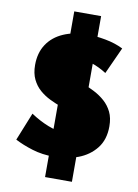

<svg xmlns="http://www.w3.org/2000/svg" viewBox="-98 -847 751 1042"><g transform="rotate(10 277.5 -326.5)"><path d="M254 13Q188 13 133 -4Q78 -21 36 -43L98 -197Q146 -165 195.5 -145.5Q245 -126 287 -126Q322 -126 340 -140.5Q358 -155 358 -179Q358 -200 342 -214Q326 -228 300 -239Q274 -250 243 -261.5Q212 -273 181 -288Q150 -303 124 -325.5Q98 -348 82 -381Q66 -414 66 -460Q66 -527 97.5 -574.5Q129 -622 186.5 -647Q244 -672 320 -672Q363 -672 417.5 -662Q472 -652 516 -630L449 -483Q408 -509 367.5 -522.5Q327 -536 293 -536Q270 -536 256 -529Q242 -522 235 -511.5Q228 -501 228 -488Q228 -467 244 -453Q260 -439 286 -427.5Q312 -416 343.5 -403.5Q375 -391 406 -375Q437 -359 463 -336Q489 -313 505 -280.5Q521 -248 521 -201Q521 -128 483.5 -80.5Q446 -33 385.5 -10Q325 13 254 13ZM225 130V-783H373V130Z"/></g></svg>

Font: Ysabeau SC Black
Style: Regular
Weight: 900
Designer: Christian Thalmann (Catharsis Fonts)
Version: Version 2.001;gftools[0.9.30]; featfreeze: smcp